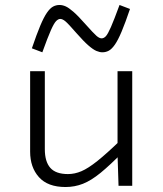

<svg xmlns="http://www.w3.org/2000/svg" viewBox="-20 -746 654 771"><path d="M511 0H456L452 -125V-460H511ZM464 -183 475 -137Q422 -83 384 -52Q346 -21 313 -8Q280 5 243 5Q172 5 136.5 -34.5Q101 -74 101 -137V-460H160V-147Q160 -97 182 -72Q204 -47 253 -47Q280 -47 307 -58.5Q334 -70 371 -99.5Q408 -129 464 -183ZM287 -613Q254 -651 242.5 -660.5Q231 -670 222 -670Q214 -670 205.5 -661.5Q197 -653 184.5 -625Q172 -597 150 -536L108 -552Q127 -608 141.5 -642.5Q156 -677 168.5 -695Q181 -713 193 -719.5Q205 -726 219 -726Q231 -726 243.5 -720.5Q256 -715 275 -698.5Q294 -682 323 -649Q356 -612 367.5 -602Q379 -592 388 -592Q397 -592 405 -600.5Q413 -609 425.5 -637.5Q438 -666 460 -726L502 -710Q483 -654 468.5 -619.5Q454 -585 441.5 -567Q429 -549 417 -542.5Q405 -536 391 -536Q380 -536 367 -541.5Q354 -547 335 -563.5Q316 -580 287 -613Z"/></svg>

Font: Intel One Mono Light
Style: Regular
Weight: 300
Monospace: yes
Designer: Fred Shallcrass
Foundry: Frere-Jones Type LLC
Version: Version 1.004